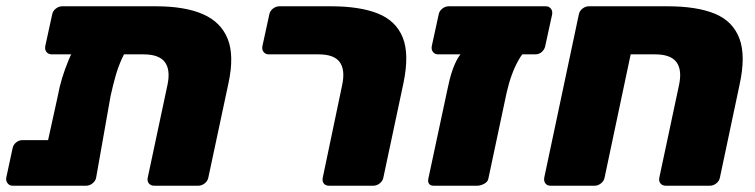

<svg xmlns="http://www.w3.org/2000/svg" viewBox="-24 -591 2402 611"><path d="M141 -418Q130 -418 124 -425.5Q118 -433 120 -444L142 -545Q144 -556 153.5 -563.5Q163 -571 174 -571H472Q564 -571 621.5 -546Q679 -521 700.5 -467.5Q722 -414 703 -326L639 -26Q637 -15 627.5 -7.5Q618 0 607 0H467Q456 0 450 -7Q444 -14 446 -25L509 -321Q519 -369 500.5 -393.5Q482 -418 433 -418ZM297 -495H350Q382 -495 391 -483Q400 -471 392 -458Q376 -431 364 -404.5Q352 -378 344 -350Q336 -322 328 -286L282 -26Q280 -15 270.5 -7.5Q261 0 250 0H16Q6 0 0 -8Q-6 -16 -4 -26L16 -119Q18 -130 27 -137.5Q36 -145 47 -145H129L160 -286Q165 -314 173.5 -342Q182 -370 194 -399Q206 -428 223 -458Q232 -473 248.5 -484Q265 -495 297 -495Z M1023 0Q1012 0 1006.5 -7Q1001 -14 1003 -25L1065 -321Q1075 -369 1057 -393.5Q1039 -418 990 -418H831Q821 -418 815 -425.5Q809 -433 811 -444L833 -545Q835 -556 844.5 -563.5Q854 -571 865 -571H1029Q1121 -571 1178.5 -548Q1236 -525 1257.5 -472Q1279 -419 1260 -327L1196 -26Q1194 -15 1184.5 -7.5Q1175 0 1164 0Z M1356 0Q1346 0 1341.5 -6Q1337 -12 1339 -22L1400 -307Q1413 -373 1434 -407.5Q1455 -442 1489 -442H1675Q1650 -442 1626 -399.5Q1602 -357 1588 -295L1530 -22Q1528 -12 1516.5 -6Q1505 0 1495 0ZM1370 -418Q1360 -418 1354 -425.5Q1348 -433 1350 -444L1372 -545Q1374 -556 1383.5 -563.5Q1393 -571 1404 -571H1713Q1723 -571 1729 -563.5Q1735 -556 1733 -545L1711 -444Q1709 -434 1700.5 -426Q1692 -418 1679 -418Z M1728 0Q1717 0 1711.5 -7.5Q1706 -15 1708 -26L1818 -545Q1820 -556 1829.5 -563.5Q1839 -571 1850 -571H2100Q2193 -571 2250.5 -547.5Q2308 -524 2329 -468.5Q2350 -413 2329 -319L2267 -26Q2265 -15 2255.5 -7.5Q2246 0 2235 0H2095Q2084 0 2078 -7Q2072 -14 2074 -25L2137 -321Q2147 -369 2128.5 -393.5Q2110 -418 2061 -418H1983L1900 -26Q1898 -15 1888.5 -7.5Q1879 0 1869 0Z"/></svg>

Font: Rubik ExtraBold
Style: Italic
Weight: 800
Italic angle: -12°
Designer: Hubert and Fischer
Foundry: Hubert and Fischer
Version: Version 2.300;gftools[0.9.30]